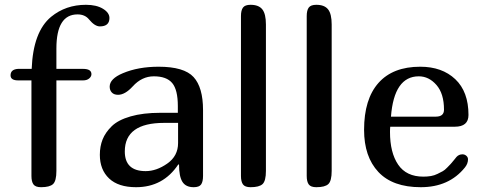

<svg xmlns="http://www.w3.org/2000/svg" viewBox="-20 -780 2012 800"><path d="M24 -466Q24 -491 55 -493H112Q118 -648 193 -710Q254 -760 338 -760Q382 -760 409 -743.5Q436 -727 436 -705Q436 -670 396 -670Q375 -670 351 -699Q334 -720 303 -720Q215 -720 215 -578V-493H326Q361 -493 361 -471Q361 -461 351.5 -453Q342 -445 326 -445H215V-68Q215 -26 201 -13Q187 0 151 0Q128 0 119.5 -11.5Q111 -23 111 -47V-445H56Q24 -445 24 -466Z M723 -95Q660 0 547 0Q473 0 434.5 -36.5Q396 -73 396 -135Q396 -170 407.5 -199Q419 -228 445.5 -254Q472 -280 524 -295Q576 -310 648 -310H721V-338Q721 -406 697.5 -434Q674 -462 621 -462Q571 -462 533 -420Q501 -385 472 -385Q455 -385 446 -394.5Q437 -404 437 -419Q437 -452 492 -475Q556 -502 641 -502Q747 -502 786.5 -459Q826 -416 826 -321V-47Q826 -23 818 -11.5Q810 0 787 0Q754 0 740 -22.5Q726 -45 726 -94ZM664 -268Q500 -268 500 -149Q500 -67 587 -67Q632 -67 677 -98.5Q722 -130 722 -184V-268Z M1088 -68Q1088 -26 1074 -13Q1060 0 1024 0Q1001 0 992.5 -11.5Q984 -23 984 -47V-713Q984 -737 992.5 -748.5Q1001 -760 1024 -760Q1058 -760 1073 -741Q1088 -722 1088 -678Z M1362 -68Q1362 -26 1348 -13Q1334 0 1298 0Q1275 0 1266.5 -11.5Q1258 -23 1258 -47V-713Q1258 -737 1266.5 -748.5Q1275 -760 1298 -760Q1332 -760 1347 -741Q1362 -722 1362 -678Z M1882 -126Q1892 -137 1907 -137Q1916 -137 1923 -131Q1930 -125 1930 -116Q1930 -98 1917 -82Q1851 0 1733 0Q1616 0 1556.5 -63.5Q1497 -127 1497 -239Q1497 -367 1557 -434.5Q1617 -502 1731 -502Q1822 -502 1877 -450Q1932 -398 1932 -301Q1932 -252 1875 -252H1606Q1605 -244 1605 -230Q1605 -144 1639 -94Q1673 -44 1744 -44Q1761 -44 1775.5 -46.5Q1790 -49 1803 -55.5Q1816 -62 1824.5 -66.5Q1833 -71 1843.5 -82Q1854 -93 1858 -97Q1862 -101 1871.5 -113Q1881 -125 1882 -126ZM1725 -462Q1622 -462 1609 -294H1796Q1830 -294 1830 -323Q1830 -390 1798.5 -426Q1767 -462 1725 -462Z"/></svg>

Font: Marmelad
Style: Regular
Weight: 400
Designer: Manvel Shmavonyan
Foundry: Cyreal
Version: Version 1.001;PS 001.001;hotconv 1.0.88;makeotf.lib2.5.64775